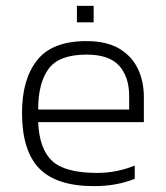

<svg xmlns="http://www.w3.org/2000/svg" viewBox="-20 -624 565 654"><path d="M242 -548V-604H299V-548ZM300 10Q172 10 113.5 -50.5Q55 -111 55 -240Q55 -354 106.5 -419Q158 -484 274 -484Q343 -484 386 -458.5Q429 -433 449.5 -390Q470 -347 470 -294V-208H110Q114 -116 158 -75.5Q202 -35 311 -35Q377 -35 439 -60V-15Q378 10 300 10ZM110 -251H420V-296Q420 -362 386 -400Q352 -438 275 -438Q181 -438 145.5 -389.5Q110 -341 110 -251Z"/></svg>

Font: Kanit ExtraLight
Style: Regular
Weight: 275
Designer: Katatrad Team
Foundry: CadsonDemak
Version: Version 2.000; ttfautohint (v1.8.3)